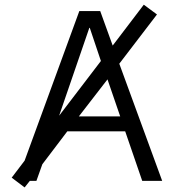

<svg xmlns="http://www.w3.org/2000/svg" viewBox="-20 -778 758 826"><path d="M366.2 -658.2H364.3L234.4 -280.3L414.1 -515.6ZM269.5 -212.9 162.1 -71.3 136.7 0H108.4L85.9 28.3L30.3 -13.7L85.9 -86.9L321.3 -730.5H411.1L464.8 -582L598.6 -757.8L655.3 -715.8L493.2 -503.9L677.7 0H591.8L518.6 -212.9ZM319.3 -277.3H497.1L442.4 -436.5Z"/></svg>

Font: Mgen+ 1c regular
Style: Regular
Weight: 400
Designer: [Source Han Sans]
Ryoko NISHIZUKA  (kana & ideographs); Paul D. Hunt (Latin, Greek & Cyrillic); Wenlong ZHANG  (bopomofo
Version: Version 1.059.20150602